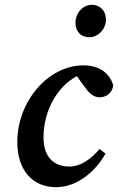

<svg xmlns="http://www.w3.org/2000/svg" viewBox="-20 -765 491 799"><path d="M213 14C300 14 378 -51 419 -126L394 -145C361 -105 317 -72 269 -72C204 -72 161 -111 161 -194C161 -301 217 -405 300 -448L331 -405C348 -381 367 -360 395 -360C423 -360 448 -379 451 -410C437 -460 394 -493 327 -493C181 -493 52 -344 52 -174C52 -53 119 14 213 14ZM352 -610C388 -610 421 -644 421 -683C421 -720 397 -745 362 -745C326 -745 294 -712 294 -670C294 -633 318 -610 352 -610Z"/></svg>

Font: Source Serif Pro Semibold
Style: Italic
Weight: 600
Italic angle: -12°
Designer: Frank Grießhammer
Foundry: Adobe Systems Incorporated
Version: Version 3.001;hotconv 1.0.111;makeotfexe 2.5.65597